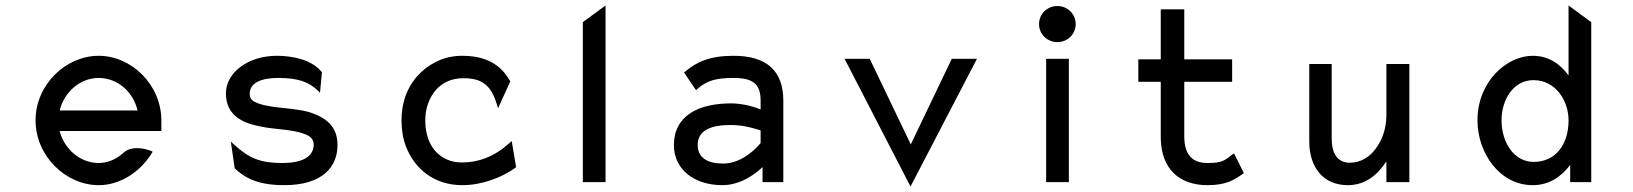

<svg xmlns="http://www.w3.org/2000/svg" viewBox="-20 -666 5970 702"><path d="M570 -187V-225C570 -356 461 -462 341 -462C221 -462 110 -357 110 -226C110 -95 221 11 341 11C418 11 492 -36 535 -106L538 -111L533 -114C533 -114 469 -141 432 -108C407 -85 376 -70 341 -70C274 -70 216 -119 198 -187ZM198 -262C215 -330 273 -381 341 -381C409 -381 467 -331 483 -262Z M840 -49C891 0 954 11 1019 11C1161 11 1214 -57 1214 -136C1214 -201 1175 -232 1128 -250C1068 -274 981 -267 924 -288C906 -295 893 -302 893 -323C893 -365 938 -381 997 -381C1069 -381 1109 -367 1143 -334L1150 -327L1157 -402L1156 -403C1121 -447 1052 -462 992 -462C885 -462 806 -399 806 -325C806 -241 871 -215 935 -203C983 -193 1046 -193 1088 -178C1109 -171 1127 -161 1127 -138C1127 -89 1078 -70 1013 -70C934 -70 893 -85 834 -139L824 -148L838 -51Z M1801 -270 1846 -369 1844 -371C1801 -449 1726 -462 1670 -462C1639 -462 1609 -456 1583 -444C1509 -411 1448 -338 1448 -226C1448 -192 1453 -160 1464 -131C1496 -48 1568 11 1670 11C1743 11 1815 -17 1865 -53L1867 -55L1851 -150L1821 -125C1781 -94 1730 -72 1670 -72C1650 -72 1631 -75 1614 -83C1566 -104 1535 -153 1535 -226C1535 -248 1538 -268 1545 -287C1564 -340 1606 -380 1674 -380C1739 -380 1775 -358 1797 -283Z M2194 0V-646L2111 -585V0Z M2481 -401 2525 -336 2529 -340C2564 -372 2600 -381 2662 -381C2733 -381 2761 -359 2761 -298V-266C2746 -272 2702 -288 2653 -288C2538 -288 2444 -246 2444 -135C2444 -46 2519 11 2621 11C2691 11 2746 -34 2768 -55V0H2844V-298C2844 -409 2781 -462 2662 -462C2576 -462 2527 -440 2485 -404ZM2531 -136C2531 -193 2585 -209 2653 -209C2701 -209 2747 -194 2761 -189V-143C2753 -133 2698 -68 2624 -68C2567 -68 2531 -89 2531 -136Z M3068 -451 3309 16 3552 -451H3460L3310 -138L3160 -451Z M3846 -512C3883 -512 3913 -541 3913 -578C3913 -615 3883 -644 3846 -644C3809 -644 3779 -615 3779 -578C3779 -541 3809 -512 3846 -512ZM3888 -451H3805V0H3888Z M4528 -33 4492 -105 4487 -102C4458 -81 4453 -70 4395 -70C4336 -70 4310 -104 4310 -168V-367H4485V-449H4310V-632H4224V-449H4142V-367H4224V-160C4226 -50 4290 11 4395 11C4464 11 4492 -8 4525 -31Z M4767 -149C4767 -54 4818 11 4908 11C4973 11 5018 -28 5049 -76V0H5133V-432H5049V-245C5049 -192 5031 -149 5008 -120C4988 -93 4956 -71 4915 -71C4869 -71 4849 -107 4849 -159V-432H4767Z M5721 -63V0H5798V-585L5715 -646V-390C5687 -429 5645 -462 5584 -462C5489 -462 5382 -368 5382 -226C5382 -108 5462 11 5584 11C5646 11 5690 -22 5721 -63ZM5715 -226C5715 -138 5668 -74 5587 -74C5516 -74 5470 -145 5470 -226C5470 -300 5512 -373 5587 -373C5667 -373 5715 -299 5715 -226Z"/></svg>

Font: Charger Monospace
Style: Regular
Weight: 400
Designer: Jasper
Foundry: Cannot Into Space Fonts
Version: Version 0.980